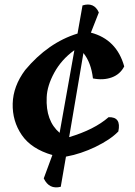

<svg xmlns="http://www.w3.org/2000/svg" viewBox="-20 -694 594 847"><path d="M416 -639 381 -550Q495 -520 528 -401Q510 -366 473 -352.5Q436 -339 390 -348Q382 -418 348 -460L285 -89Q396 -122 459 -177Q516 -179 502 -114Q467 -78 402 -46.5Q337 -15 271 -3L248 130Q197 143 173 93L211 -10Q118 -37 76 -98.5Q34 -160 36 -237Q38 -314 91 -385Q192 -506 322 -546L344 -670Q395 -686 416 -639ZM308 -472 306 -471Q251 -431 219.5 -373.5Q188 -316 186 -265Q181 -161 243 -108Z"/></svg>

Font: Tillana SemiBold
Style: Regular
Weight: 600
Designer: Lipi Raval (Devanagari, Latin), Jonny Pinhorn (Latin)
Foundry: Indian Type Foundry
Version: Version 2.003;PS 1.0;hotconv 1.0.79;makeotf.lib2.5.61930; tt